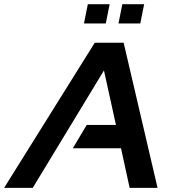

<svg xmlns="http://www.w3.org/2000/svg" viewBox="-77 -904 860 924"><path d="M80.6 0H-57.1L378.9 -698.2H518.1L681.2 0H546.9L505.4 -190.4H273.4L340.3 -302.7H481L423.3 -564.9ZM616.7 -883.8 598.1 -791H493.2L511.7 -883.8ZM450.7 -883.8 432.1 -791H327.1L345.7 -883.8Z"/></svg>

Font: Sansation
Style: Bold Italic
Weight: 700
Designer: Bernd Montag
Version: Version 1.301